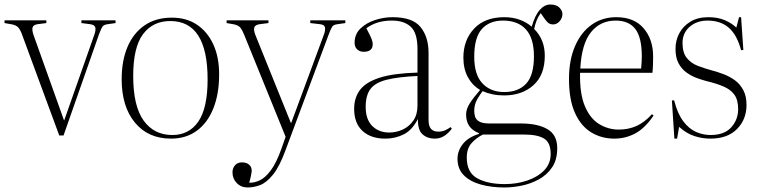

<svg xmlns="http://www.w3.org/2000/svg" viewBox="-20 -599 3365 849"><path d="M242 0 79 -442Q72 -463 62.5 -475.5Q53 -488 29 -492L0 -497V-509H185V-497L146 -492Q127 -489 124 -477.5Q121 -466 128 -445L263 -67H264L398 -448Q404 -466 401.5 -477.5Q399 -489 379 -492L340 -497V-509H491V-497L456 -492Q441 -490 435 -483.5Q429 -477 418 -448L261 0Z M736 14Q635 14 576.5 -57Q518 -128 518 -248Q518 -331 544 -392Q570 -453 619.5 -487Q669 -521 740 -521Q805 -521 851.5 -489.5Q898 -458 923.5 -402Q949 -346 949 -270Q949 -184 923.5 -120Q898 -56 850.5 -21Q803 14 736 14ZM742 -2Q816 -2 857 -61.5Q898 -121 898 -248Q898 -506 733 -506Q656 -506 612.5 -448Q569 -390 569 -263Q569 -130 615 -66Q661 -2 742 -2Z M1075 230Q1046 230 1027 210.5Q1008 191 1008 163Q1008 145 1019 132Q1030 119 1050 119Q1071 119 1082.5 130Q1094 141 1093 159Q1092 167 1089.5 179.5Q1087 192 1082 209Q1103 210 1127.5 199Q1152 188 1177 155Q1202 122 1225 57L1243 6L1061 -442Q1052 -465 1043 -476.5Q1034 -488 1011 -492L982 -497V-509H1167V-497L1128 -492Q1108 -489 1104.5 -477.5Q1101 -466 1109 -445L1266 -56H1268L1413 -448Q1419 -465 1417 -477.5Q1415 -490 1395 -492L1352 -497V-509H1507V-497L1472 -492Q1455 -490 1449 -481Q1443 -472 1434 -448L1243 64Q1216 138 1187 173.5Q1158 209 1130 219.5Q1102 230 1075 230Z M1684 14Q1620 14 1583 -20Q1546 -54 1546 -118Q1546 -167 1572 -201.5Q1598 -236 1659 -255.5Q1720 -275 1826 -278V-383Q1826 -453 1796.5 -480.5Q1767 -508 1713 -508Q1677 -508 1649 -499Q1621 -490 1600 -474Q1617 -442 1622.5 -428.5Q1628 -415 1628 -403Q1628 -370 1588 -370Q1571 -370 1559.5 -380.5Q1548 -391 1548 -410Q1548 -448 1574 -473Q1600 -498 1638.5 -510.5Q1677 -523 1716 -523Q1804 -523 1839.5 -479.5Q1875 -436 1875 -365V-69Q1875 -41 1886 -29Q1897 -17 1918 -17Q1935 -17 1948.5 -23Q1962 -29 1972 -37L1978 -30Q1963 -10 1944.5 2Q1926 14 1902 14Q1870 14 1848.5 -5Q1827 -24 1828 -73Q1803 -24 1765.5 -5Q1728 14 1684 14ZM1701 -13Q1732 -13 1760.5 -26Q1789 -39 1807.5 -65.5Q1826 -92 1826 -131V-263Q1741 -259 1690.5 -246.5Q1640 -234 1618.5 -206Q1597 -178 1597 -126Q1597 -71 1626 -42Q1655 -13 1701 -13Z M2211 230Q2153 230 2106 217Q2059 204 2031 176Q2003 148 2003 103Q2003 68 2026.5 38Q2050 8 2098 -7V-10Q2068 -22 2054.5 -42.5Q2041 -63 2041 -92Q2041 -117 2057.5 -142.5Q2074 -168 2102 -200V-202Q2068 -222 2048.5 -258.5Q2029 -295 2029 -344Q2029 -422 2076.5 -472.5Q2124 -523 2210 -523Q2247 -523 2277.5 -512Q2308 -501 2331 -481Q2346 -532 2367 -555.5Q2388 -579 2413 -579Q2441 -579 2454 -565Q2467 -551 2467 -537Q2467 -519 2454.5 -505Q2442 -491 2426 -491Q2415 -491 2407 -496Q2399 -501 2389 -515L2371 -541Q2360 -526 2353 -508.5Q2346 -491 2342 -471Q2389 -424 2389 -353Q2389 -267 2338.5 -222Q2288 -177 2209 -177Q2182 -177 2158 -182Q2134 -187 2114 -196Q2103 -182 2090 -159.5Q2077 -137 2077 -109Q2077 -97 2080.5 -84Q2084 -71 2098.5 -62Q2113 -53 2145 -53H2284Q2357 -53 2400.5 -28Q2444 -3 2444 56Q2444 108 2421 141.5Q2398 175 2362 194.5Q2326 214 2286 222Q2246 230 2211 230ZM2210 -192Q2272 -192 2306.5 -229Q2341 -266 2341 -350Q2341 -430 2305.5 -469Q2270 -508 2204 -508Q2144 -508 2110.5 -470.5Q2077 -433 2077 -348Q2077 -269 2113 -230.5Q2149 -192 2210 -192ZM2212 215Q2265 215 2311 199.5Q2357 184 2386 154.5Q2415 125 2415 82Q2415 31 2385.5 13.5Q2356 -4 2300 -4H2115Q2087 10 2065.5 33.5Q2044 57 2044 98Q2044 164 2090.5 189.5Q2137 215 2212 215Z M2696 14Q2640 14 2594.5 -13.5Q2549 -41 2522.5 -99.5Q2496 -158 2496 -250Q2496 -333 2522.5 -394.5Q2549 -456 2596 -489.5Q2643 -523 2705 -523Q2784 -523 2826 -474Q2868 -425 2868 -350Q2868 -335 2867.5 -315.5Q2867 -296 2865 -277H2545Q2543 -184 2566.5 -129Q2590 -74 2630 -50Q2670 -26 2716 -26Q2758 -26 2793.5 -41.5Q2829 -57 2863 -94L2870 -88Q2832 -32 2789 -9Q2746 14 2696 14ZM2546 -296H2815Q2818 -328 2818 -350Q2818 -433 2789.5 -470.5Q2761 -508 2702 -508Q2635 -508 2593.5 -457Q2552 -406 2546 -296Z M2962 14 2951 -155H2961Q2976 -96 3001.5 -62.5Q3027 -29 3058 -15.5Q3089 -2 3122 -2Q3183 -2 3213.5 -36Q3244 -70 3244 -116Q3244 -157 3227.5 -180Q3211 -203 3179.5 -216.5Q3148 -230 3102 -241Q3083 -246 3060 -254.5Q3037 -263 3015.5 -278.5Q2994 -294 2980.5 -319Q2967 -344 2967 -383Q2967 -420 2983.5 -451.5Q3000 -483 3032.5 -503Q3065 -523 3112 -523Q3154 -523 3184.5 -510Q3215 -497 3236 -477L3248 -523H3257L3267 -378L3257 -377Q3239 -445 3202.5 -476.5Q3166 -508 3109 -508Q3061 -508 3029.5 -480.5Q2998 -453 2998 -409Q2998 -366 3017 -342.5Q3036 -319 3066.5 -307.5Q3097 -296 3130 -287Q3153 -281 3179.5 -271Q3206 -261 3229 -244.5Q3252 -228 3266.5 -201Q3281 -174 3281 -135Q3281 -71 3239 -28.5Q3197 14 3121 14Q3085 14 3050 2.5Q3015 -9 2983 -38L2974 14Z"/></svg>

Font: Literata 72pt ExtraLight
Style: Regular
Weight: 200
Designer: Latin by Veronika Burian and Jose Scaglione. Greek by Irene Vlachou. Cyrillic by Vera Evstafieva.
Foundry: TypeTogether
Version: Version 3.002